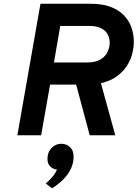

<svg xmlns="http://www.w3.org/2000/svg" viewBox="-20 -720 732 1022"><path d="M72.4 0 195.4 -700H463.2Q522.1 -700 565 -684.7Q608 -669.4 636.4 -641.7Q664.7 -614 678.5 -576.8Q692.2 -539.6 692.2 -496.3Q692.2 -466.3 683.5 -433Q674.9 -399.6 654.8 -368.5Q634.7 -337.3 601 -313.1Q567.4 -288.9 517.2 -277.2L593.6 0H457.6L385.4 -269.6H246.6L199 0ZM267.2 -387.6H443Q491.5 -387.6 517.6 -404.9Q543.8 -422.1 553.9 -446.6Q564 -471 564 -493Q564 -517.5 552.8 -537.6Q541.6 -557.8 517.7 -569.9Q493.8 -582 455.3 -582H300.8ZM257.4 282.2 223.4 256.8Q234.6 247.1 245.9 235.9Q257.1 224.8 266.8 211.6Q276.5 198.3 283.4 182.8Q261.3 180 246.9 165.5Q232.6 151 232.6 125.2Q232.6 90.6 254.4 67.9Q276.3 45.2 306 45.2Q332.4 45.2 352.1 62.6Q371.8 80 371.8 113.6Q371.8 142.7 360.5 171.1Q349.2 199.6 324.1 227.4Q298.9 255.2 257.4 282.2Z"/></svg>

Font: Overpass
Style: Italic
Weight: 400
Italic angle: -10°
Designer: Delve Withrington, Dave Bailey, Thomas Jockin
Foundry: Delve Fonts LLC
Version: Version 4.000